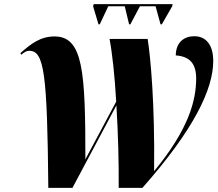

<svg xmlns="http://www.w3.org/2000/svg" viewBox="-20 -901 1047 922"><path d="M453 -784H459L500 -871H579L600 -784H606L652 -871H727L751 -784H757L807 -871L809 -881H430L427 -871ZM212 1H328L539 -395C547 -265 551 -121 550 1H664C911 -278 1004 -473 1004 -608C1004 -682 972 -727 913 -727C866 -727 825 -700 824 -635C890 -630 922 -597 922 -524C922 -420 887 -281 720 -79C724 -404 703 -626 689 -714H506C519 -647 531 -537 538 -413L390 -136C390 -555 380 -726 242 -726C174 -726 129 -691 78 -646L82 -638C95 -649 105 -657 121 -657C192 -657 207 -548 212 1Z"/></svg>

Font: Noto Serif Display SemiCondensed Black
Style: Italic
Weight: 900
Width: 4
Italic angle: -12°
Designer: Monotype Design Team
Foundry: Monotype Imaging Inc.
Version: Version 2.009